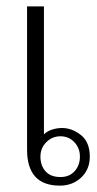

<svg xmlns="http://www.w3.org/2000/svg" viewBox="-20 -573 306 603"><path d="M65 -103V-553H118V-151Q128 -161 143.5 -166Q159 -171 175 -171Q206 -171 234 -149Q262 -127 262 -81Q262 -41 235 -15.5Q208 10 168 10Q65 10 65 -103ZM231 -81Q231 -108 213.5 -126.5Q196 -145 170 -145Q144 -145 125.5 -126.5Q107 -108 107 -81Q107 -53 123 -35Q139 -17 170 -17Q198 -17 214.5 -35.5Q231 -54 231 -81Z"/></svg>

Font: Taviraj ExtraLight
Style: Regular
Weight: 275
Designer: Katatrad Team
Foundry: CadsonDemak
Version: Version 1.001